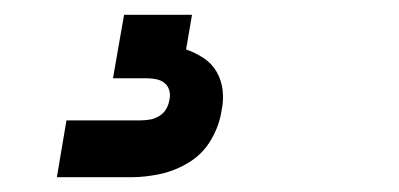

<svg xmlns="http://www.w3.org/2000/svg" viewBox="-20 -20 540 260"><path d="M57 220 70 143H170Q176 143 182.5 142Q189 141 195 137.5Q201 134 204.5 128.5Q208 123 209 117Q211 110 209.5 103.5Q208 97 203.5 93Q199 89 192.5 87.5Q186 86 179 86H133L148 0H240L232 47Q244 51 255.5 58.5Q267 66 273.5 77.5Q280 89 281.5 102.5Q283 116 280 130Q277 150 266 169Q255 188 236.5 199.5Q218 211 197.5 215.5Q177 220 157 220Z"/></svg>

Font: Iosevka Curly Slab Extrabold
Style: Italic
Weight: 800
Italic angle: -9°
Monospace: yes
Designer: Belleve Invis
Foundry: Belleve Invis
Version: Version 22.1.2; ttfautohint (v1.8.4)